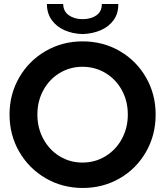

<svg xmlns="http://www.w3.org/2000/svg" viewBox="-20 -935 829 963"><path d="M27.8 -360.4Q27.8 -462.4 76.4 -546.4Q125 -630.4 209 -679Q293 -727.5 394 -727.5Q496.6 -727.5 580.3 -679Q664.1 -630.4 712.4 -546.4Q760.7 -462.4 760.7 -359.9Q760.7 -257.8 712.6 -173.6Q664.6 -89.4 580.8 -40.8Q497.1 7.8 395 7.8Q293.5 7.8 209.5 -40.8Q125.5 -89.4 76.7 -173.6Q27.8 -257.8 27.8 -360.4ZM621.1 -360.4Q621.1 -428.2 591.1 -482.9Q561 -537.6 509 -568.8Q457 -600.1 393.6 -600.1Q331.1 -600.1 279.3 -568.8Q227.5 -537.6 197.5 -482.7Q167.5 -427.7 167.5 -360.4Q167.5 -293.5 197.3 -238.3Q227.1 -183.1 278.8 -151.4Q330.6 -119.6 393.6 -119.6Q457 -119.6 509.3 -151.6Q561.5 -183.6 591.3 -238.5Q621.1 -293.5 621.1 -360.4ZM215.3 -915H296.9Q297.4 -878.4 325.2 -858.6Q353 -838.9 394 -838.9Q436 -838.9 463.6 -858.2Q491.2 -877.4 490.7 -915H573.2Q574.2 -868.2 550.3 -834.7Q526.4 -801.3 485.1 -783.4Q443.8 -765.6 394 -764.2Q344.2 -765.6 303.7 -783.4Q263.2 -801.3 239.3 -834.7Q215.3 -868.2 215.3 -915Z"/></svg>

Font: Reddit Sans
Style: Bold
Weight: 700
Designer: Stephen Hutchings
Foundry: Reddit
Version: Version 1.013